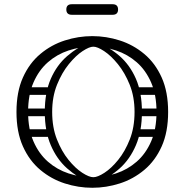

<svg xmlns="http://www.w3.org/2000/svg" viewBox="-20 -881 874 909"><path d="M721 -351Q721 -432 695.5 -490.5Q670 -549 627 -586.5Q584 -624 529.5 -642Q475 -660 417 -660Q359 -660 304.5 -642Q250 -624 207 -586.5Q164 -549 138.5 -490.5Q113 -432 113 -351Q113 -270 138.5 -211.5Q164 -153 207 -115.5Q250 -78 304.5 -60Q359 -42 417 -42Q475 -42 529.5 -60Q584 -78 627 -115.5Q670 -153 695.5 -211.5Q721 -270 721 -351ZM58 -351Q58 -446 88.5 -514Q119 -582 171 -625.5Q223 -669 287 -689.5Q351 -710 417 -710Q483 -710 547 -689.5Q611 -669 663 -625.5Q715 -582 745.5 -514Q776 -446 776 -351Q776 -256 745.5 -188Q715 -120 663 -76.5Q611 -33 547 -12.5Q483 8 417 8Q351 8 287 -12.5Q223 -33 171 -76.5Q119 -120 88.5 -188Q58 -256 58 -351ZM222 -252Q222 -243 217 -238Q212 -233 205 -233H110Q94 -233 94 -252Q94 -269 111 -269H205Q222 -269 222 -252ZM220 -451Q220 -442 215 -437Q210 -432 203 -432H108Q92 -432 92 -451Q92 -468 109 -468H203Q220 -468 220 -451ZM214 -350Q214 -341 209 -336Q204 -331 197 -331H102Q86 -331 86 -350Q86 -367 103 -367H197Q214 -367 214 -350ZM613 -252Q613 -269 630 -269H724Q741 -269 741 -252Q741 -233 725 -233H630Q623 -233 618 -238Q613 -243 613 -252ZM615 -451Q615 -468 632 -468H726Q743 -468 743 -451Q743 -432 727 -432H632Q625 -432 620 -437Q615 -442 615 -451ZM621 -350Q621 -367 638 -367H732Q749 -367 749 -350Q749 -331 733 -331H638Q631 -331 626 -336Q621 -341 621 -350ZM439 -18 422 -42Q442 -42 474.5 -63Q507 -84 539.5 -124Q572 -164 594.5 -221Q617 -278 617 -351Q617 -423 594 -480Q571 -537 538 -577.5Q505 -618 473 -639Q441 -660 422 -660L438 -680Q498 -658 546.5 -615.5Q595 -573 623.5 -508Q652 -443 652 -351Q652 -260 623.5 -193.5Q595 -127 547 -84Q499 -41 439 -18ZM405 -18Q346 -41 297.5 -84Q249 -127 220.5 -193.5Q192 -260 192 -351Q192 -443 220.5 -508Q249 -573 298 -615.5Q347 -658 406 -680L422 -660Q403 -660 371 -639Q339 -618 306 -577.5Q273 -537 250 -480Q227 -423 227 -351Q227 -278 249.5 -221Q272 -164 304.5 -124Q337 -84 369.5 -63Q402 -42 422 -42ZM320 -811Q294 -811 294 -836Q294 -861 320 -861H513Q539 -861 539 -836Q539 -811 513 -811Z"/></svg>

Font: Agu Display Uzo
Style: Regular
Weight: 400
Designer: Oluwaseun Badejo
Version: Version 1.103